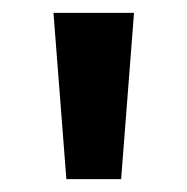

<svg xmlns="http://www.w3.org/2000/svg" viewBox="-20 -734 290 298"><path d="M188 -714 168 -456H83L63 -714Z"/></svg>

Font: Noto Sans Lao UI SemBd
Style: Regular
Weight: 600
Designer: Monotype Design Team
Foundry: Monotype Imaging Inc.
Version: Version 2.000; ttfautohint (v1.8.4.7-5d5b)